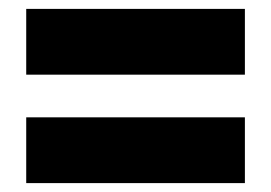

<svg xmlns="http://www.w3.org/2000/svg" viewBox="-20 -566 610 432"><path d="M39 -398V-546H531V-398ZM39 -154V-302H531V-154Z"/></svg>

Font: MuseoModerno Black
Style: Regular
Weight: 900
Designer: Pablo Cosgaya, Héctor Gatti, Marcela Romero, and the Authors of The MuseoModerno Project.
Foundry: Omnibus-Type Team
Version: Version 1.001